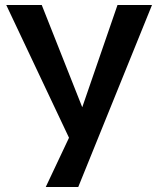

<svg xmlns="http://www.w3.org/2000/svg" viewBox="-20 -748 631 768"><path d="M163 0 256 -197 5 -728H147L309 -319L450 -728H588L293 0Z"/></svg>

Font: Murecho Medium
Style: Regular
Weight: 500
Designer: Neil Summerour
Foundry: Positype
Version: Version 1.010; ttfautohint (v1.8.3)